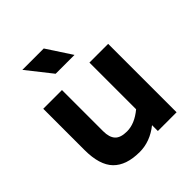

<svg xmlns="http://www.w3.org/2000/svg" viewBox="-219 -957 1117 1117"><g transform="rotate(-45 339.5 -398.5)"><path d="M70 0ZM604 -563V0H450V-48Q375 12 289 12Q179 12 124.5 -44Q70 -100 70 -224V-563H224V-224Q224 -174 246.5 -149.5Q269 -125 322 -125Q385 -125 450 -179V-563ZM144 -809H320L420 -656H265Z"/></g></svg>

Font: Biryani ExtraBold
Style: Regular
Weight: 800
Designer: Dan Reynolds and Mathieu Reguer
Foundry: Dan Reynolds and Mathieu Reguer
Version: Version 1.004; ttfautohint (v1.1) -l 5 -r 5 -G 72 -x 0 -D la